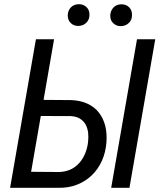

<svg xmlns="http://www.w3.org/2000/svg" viewBox="-20 -899 778 919"><path d="M304.2 -825.7C304.2 -810.5 309.1 -797.9 318.8 -788.6C328.1 -779.3 340.8 -774.4 356 -774.9C371.1 -775.4 383.8 -780.8 393.6 -790.5C403.3 -800.3 408.2 -812.5 408.2 -827.6C408.7 -842.8 403.8 -855.5 394 -865.2C383.8 -874.5 371.1 -879.4 356 -878.9C340.8 -878.4 328.1 -873 318.8 -863.3C309.6 -853 304.7 -840.8 304.2 -825.7ZM507.8 -824.7C507.3 -809.6 512.2 -796.9 522.5 -787.6C532.2 -778.3 544.4 -773.4 559.6 -773.9C574.7 -774.4 587.4 -779.8 597.2 -789.6C606.9 -798.8 611.8 -811.5 611.8 -826.7C612.3 -842.3 607.4 -855 597.7 -864.7C587.9 -874 575.2 -878.9 559.6 -878.4C544.4 -877.9 531.7 -872.6 522.5 -862.3C513.2 -852.1 508.3 -839.8 507.8 -824.7ZM320.3 -419.9 188.5 -420.9 238.8 -710.9H151.9L28.3 0H259.3C292 0.5 321.8 -4.4 348.6 -15.1C375.5 -25.4 398.9 -40.5 418.9 -59.6C439 -78.6 455.1 -101.6 467.3 -128.4C479.5 -155.3 486.8 -184.6 489.3 -216.3C491.7 -245.1 489.7 -271.5 483.9 -296.4C477.5 -320.8 467.3 -342.3 453.1 -360.4C439 -378.4 420.4 -392.6 398.4 -402.8C376 -413.1 350.1 -418.9 320.3 -419.9ZM512.2 0H599.6L723.1 -710.9H635.7ZM128.9 -76.7 175.3 -343.8 318.4 -343.3C336.4 -342.3 351.1 -338.4 362.8 -331.1C374 -323.7 383.3 -314.5 389.6 -303.2C396 -291.5 399.9 -278.3 401.9 -263.7C403.3 -248.5 403.3 -233.4 401.4 -217.8C398.9 -198.7 394.5 -180.7 387.2 -163.6C379.9 -146.5 370.6 -131.3 358.9 -118.2C347.2 -105 333 -94.7 316.9 -87.4C300.8 -80.1 282.2 -76.2 261.7 -75.7Z"/></svg>

Font: Roboto Condensed
Style: Italic
Weight: 400
Designer: Google
Version: Version 1.000;PS 001.000;hotconv 1.0.88;makeotf.lib2.5.64775